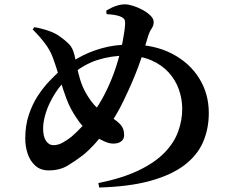

<svg xmlns="http://www.w3.org/2000/svg" viewBox="-20 -808 1040 864"><path d="M126.9 -675.7 134.9 -685.8Q169.9 -679.6 201.1 -668.5Q232.2 -657.4 252.4 -641.6Q272.8 -627.3 290.1 -610.1Q307.4 -592.9 314.9 -560.6Q320.9 -536.5 326.2 -508.1Q331.6 -479.8 340.6 -450.1Q349.6 -420.5 364.9 -392.1Q390.1 -347.6 417.3 -322.4Q444.4 -297.1 476.4 -281.6Q498.3 -270.9 518.4 -251.3Q538.6 -231.6 538.6 -200.3Q538.6 -181.5 525.1 -171.6Q511.7 -161.8 490 -161.8Q471.6 -161.8 450.4 -171.4Q429.2 -181.1 413.1 -191.1Q362.5 -223.1 334.3 -262.6Q306.1 -302.1 289.1 -339.1Q276.5 -368.3 264 -406.6Q251.5 -444.9 239.9 -482.8Q228.3 -520.7 217.9 -548.4Q206 -581.7 181.8 -613.4Q157.6 -645.2 126.9 -675.7ZM459.9 -744.3 457.9 -759.8Q480.9 -774.2 502.1 -781.3Q523.2 -788.5 542.5 -788.5Q557.2 -788.5 578.9 -781.7Q600.7 -775 622.1 -763.3Q643.4 -751.6 657.5 -737.5Q671.6 -723.3 671.6 -708.8Q671.6 -692.6 662.2 -679.3Q652.7 -666.1 645.2 -641.3Q634.8 -605.2 624.7 -573.1Q614.5 -541 602.5 -508.4Q590.4 -475.7 574.1 -437.7Q557.8 -399.8 534.7 -352Q508.1 -296.8 475.4 -248.8Q442.6 -200.9 410.4 -165Q378.2 -129.1 351.1 -108.1Q320.7 -84.6 284.7 -62.9Q248.8 -41.2 199.3 -41.2Q162.6 -41.2 139 -62.3Q115.5 -83.5 104.5 -116.3Q93.6 -149.1 93.6 -184.4Q93.6 -243 109.7 -291.3Q125.7 -339.5 150.7 -377.6Q175.8 -415.6 202.8 -443.6Q229.8 -471.6 250.7 -490.5Q285 -520.1 331.4 -546.9Q377.7 -573.6 437 -590.6Q496.2 -607.6 567.6 -607.6Q674.2 -607.6 753.3 -566.8Q832.4 -526 876 -456.2Q919.6 -386.5 919.6 -299.5Q919.6 -228.7 893.9 -169Q868.2 -109.3 810.2 -65.1Q752.2 -20.9 657.8 5.5Q563.5 31.9 426.2 35.8L422.6 15.9Q532.2 -6.5 604.9 -41.7Q677.6 -76.9 720.4 -121.1Q763.3 -165.4 781.6 -215.8Q800 -266.2 800 -318.8Q800 -362.2 785.2 -404.6Q770.5 -447 739.5 -481.5Q708.5 -515.9 660.8 -536.7Q613.1 -557.6 546.5 -557.6Q480.1 -557.6 418 -537.8Q356 -518 298.3 -468.6Q255.5 -431.9 228.1 -388.2Q200.6 -344.5 187.3 -303.6Q174 -262.6 174 -230.4Q174 -192.5 187.4 -173.6Q200.8 -154.7 219.8 -154.7Q241.4 -154.7 261.2 -165.7Q281.1 -176.7 300.3 -191.6Q324.6 -212.1 351.1 -240.7Q377.6 -269.2 403 -305.2Q428.5 -341.1 449.2 -380.9Q481.8 -443.9 501.8 -506Q521.8 -568.2 531.7 -619.6Q541.7 -671.1 543 -701.1Q543.6 -718.1 536.8 -724.6Q530 -731.1 518.2 -735.1Q506.4 -739.1 491.4 -741.4Q476.4 -743.6 459.9 -744.3Z"/></svg>

Font: Early Summer Mincho VF
Style: Regular
Weight: 250
Designer: GuiWonder
Version: Version 1.002